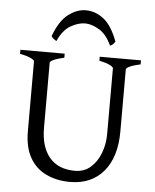

<svg xmlns="http://www.w3.org/2000/svg" viewBox="-58 -887 769 950"><g transform="rotate(5 327.0 -411.5)"><path d="M623 -595Q590 -588 571 -579.5Q552 -571 552 -564V-256Q552 -128 491.5 -56.5Q431 15 325 15Q259 15 206.5 -10Q154 -35 125 -86.5Q96 -138 96 -217V-564Q96 -570 78 -579Q60 -588 24 -595V-615H244V-595Q212 -588 193 -579.5Q174 -571 174 -564V-241Q174 -147 217.5 -94.5Q261 -42 345 -42Q391 -42 423 -70.5Q455 -99 471.5 -143.5Q488 -188 488 -236V-564Q488 -570 470.5 -579Q453 -588 418 -595V-615H623ZM330 -838Q378 -838 419 -806Q460 -774 489 -696Q483 -687 477.5 -682Q472 -677 464 -674Q439 -729 401.5 -751Q364 -773 332 -773Q298 -773 260 -751Q222 -729 198 -674Q183 -680 172 -696Q201 -774 243.5 -806Q286 -838 330 -838Z"/></g></svg>

Font: ChillKai
Style: Regular
Weight: 400
Designer: ChillType
Foundry: 寒蝉字型
Version: Version 2.000